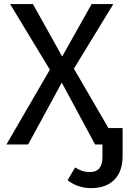

<svg xmlns="http://www.w3.org/2000/svg" viewBox="-20 -727 655 966"><path d="M525.6 -82.6H596.9V56.4Q596.9 136.4 554.9 177.9Q512.8 219.5 439 219.5Q371.8 219.5 320 180L357.9 115.4Q378.5 127.7 394.4 133.1Q410.3 138.5 433.3 138.5Q495.4 138.5 495.4 63.1V0H458.5L290.8 -311.3L121.5 0H12.3L230.8 -376.4L30.8 -706.7H145.6L292.8 -442.6L441 -706.7H550.3L351.8 -381.5Z"/></svg>

Font: Fira Code Fixed Retina
Style: Regular
Weight: 450
Monospace: yes
Designer: Carrois Corporate, Edenspiekermann AG, Nikita Prokopov
Foundry: Carrois Corporate, Edenspiekermann AG, Nikita Prokopov
Version: Version 5.002